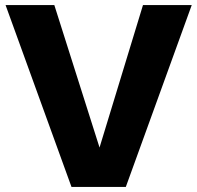

<svg xmlns="http://www.w3.org/2000/svg" viewBox="-20 -740 781 760"><path d="M263 0H478L739 -720H546L374 -156L195 -720H2Z"/></svg>

Font: Aspekta 800
Style: Regular
Weight: 800
Designer: Ivo Dolenc
Version: Version 2.000